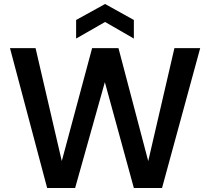

<svg xmlns="http://www.w3.org/2000/svg" viewBox="-20 -941 1052 961"><path d="M216 0 30 -700H158L305 -67H271L441 -700H573L740 -66H706L853 -700H982L791 0H650L493 -573H517L356 0ZM361 -748V-841L506 -921L650 -841V-748L506 -831Z"/></svg>

Font: Host Grotesk SemiBold
Style: Regular
Weight: 600
Designer: Doukan Karapınar
Foundry: Element Type
Version: Version 1.003